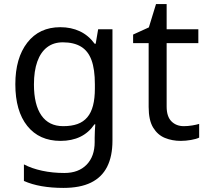

<svg xmlns="http://www.w3.org/2000/svg" viewBox="-20 -679 1016 939"><path d="M275 -546Q328 -546 370.5 -526Q413 -506 443 -465H448L460 -536H530V9Q530 85 504 136.5Q478 188 425 214Q372 240 290 240Q232 240 183.5 231.5Q135 223 97 206V125Q135 145 186 156Q237 167 295 167Q364 167 403.5 126.5Q443 86 443 16V-5Q443 -17 444 -39.5Q445 -62 446 -71H442Q414 -30 372.5 -10Q331 10 276 10Q172 10 113.5 -63Q55 -136 55 -267Q55 -395 113.5 -470.5Q172 -546 275 -546ZM287 -472Q242 -472 210.5 -448Q179 -424 162.5 -378Q146 -332 146 -266Q146 -167 182.5 -114.5Q219 -62 289 -62Q330 -62 359 -72.5Q388 -83 407 -105.5Q426 -128 435 -163Q444 -198 444 -246V-267Q444 -340 427.5 -385Q411 -430 376 -451Q341 -472 287 -472Z M879 -62Q899 -62 920 -65.5Q941 -69 954 -73V-6Q940 1 914 5.5Q888 10 864 10Q822 10 786.5 -4.5Q751 -19 729 -55Q707 -91 707 -156V-468H631V-510L708 -545L743 -659H795V-536H950V-468H795V-158Q795 -109 818.5 -85.5Q842 -62 879 -62Z"/></svg>

Font: uhindi15
Style: Book
Weight: 400
Designer: Jelle Bosma - Monotype Design Team
Foundry: Monotype Imaging Inc.
Version: Version 2.003